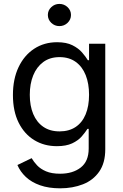

<svg xmlns="http://www.w3.org/2000/svg" viewBox="-20 -767 643 1001"><path d="M293.5 214.8Q233.9 214.8 189 199Q144 183.1 114.7 155.5Q85.4 127.9 70.8 93.3L145 57.6Q155.8 76.2 173.3 95Q190.9 113.8 220 126.2Q249 138.7 293.5 138.7Q359.4 138.7 400.9 106.4Q442.4 74.2 442.4 7.3V-95.2H436Q424.3 -76.7 405.8 -55.4Q387.2 -34.2 356 -19.5Q324.7 -4.9 276.4 -4.9Q210.4 -4.9 158.7 -36.4Q106.9 -67.9 77.1 -127.7Q47.4 -187.5 47.4 -271.5Q47.4 -355 76.7 -416.7Q106 -478.5 158 -512.7Q210 -546.9 277.8 -546.9Q326.2 -546.9 357.4 -531.2Q388.7 -515.6 407.7 -493.7Q426.8 -471.7 438 -453.1H444.3V-539.1H528.8V11.2Q528.8 82.5 497.3 127.7Q465.8 172.9 412.4 193.8Q358.9 214.8 293.5 214.8ZM290.5 -82Q339.8 -82 374.3 -105Q408.7 -127.9 426.5 -170.9Q444.3 -213.9 444.3 -272.9Q444.3 -331.1 426.8 -375.2Q409.2 -419.4 374.8 -444.3Q340.3 -469.2 290.5 -469.2Q240.2 -469.2 205.6 -443.6Q170.9 -418 153.1 -373.8Q135.3 -329.6 135.3 -272.9Q135.3 -215.3 153.3 -172.4Q171.4 -129.4 206.1 -105.7Q240.7 -82 290.5 -82ZM289.6 -630.9Q265.1 -630.9 247.3 -647.9Q229.5 -665 229.5 -689Q229.5 -712.9 247.3 -729.7Q265.1 -746.6 289.6 -746.6Q314.5 -746.6 332.3 -729.7Q350.1 -712.9 350.1 -689Q350.1 -665 332.3 -647.9Q314.5 -630.9 289.6 -630.9Z"/></svg>

Font: Inter 18pt
Style: Regular
Weight: 400
Designer: Rasmus Andersson
Foundry: rsms
Version: Version 4.001;git-66647c0bb